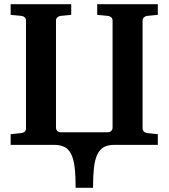

<svg xmlns="http://www.w3.org/2000/svg" viewBox="-20 -691 804 916"><path d="M525.9 0Q495.1 0 475.3 11Q455.6 22 444.1 46.4Q432.6 70.8 428.2 109.9Q423.8 148.9 423.8 205.1H340.8Q340.8 148.9 336.4 109.9Q332 70.8 320.6 46.4Q309.1 22 289.1 11Q269 0 237.8 0H30.8V-50.8L82 -56.2Q91.3 -57.1 97.7 -62.7Q104 -68.4 104 -78.1V-592.8Q104 -602.5 97.7 -608.4Q91.3 -614.3 82 -615.2L30.8 -620.1V-670.9H319.8V-620.1L269 -615.2Q260.7 -614.3 253.9 -608.4Q247.1 -602.5 247.1 -592.8V-82Q247.1 -72.3 253.4 -66.2Q259.8 -60.1 269 -60.1H495.1Q503.9 -60.1 510.5 -66.2Q517.1 -72.3 517.1 -82V-592.8Q517.1 -602.5 510.5 -608.4Q503.9 -614.3 495.1 -615.2L443.8 -620.1V-670.9H732.9V-620.1L682.1 -615.2Q673.8 -614.3 667 -608.4Q660.2 -602.5 660.2 -592.8V-78.1Q660.2 -68.4 667 -62.7Q673.8 -57.1 682.1 -56.2L732.9 -50.8V0Z"/></svg>

Font: Charis SIL
Style: Bold
Weight: 700
Foundry: SIL International
Version: Version 4.112